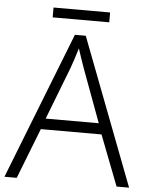

<svg xmlns="http://www.w3.org/2000/svg" viewBox="-57 -887 722 933"><g transform="rotate(5 304.0 -420.0)"><path d="M442 -840H166V-792H442ZM547 0H608L334 -717H281L0 0H60L156 -246H452ZM339 -556 434 -299H175L274 -555C283 -580 296 -618 306 -653C316 -622 332 -575 339 -556Z"/></g></svg>

Font: Noto Sans Devanagari UI Light
Style: Regular
Weight: 300
Designer: Jelle Bosma - Monotype Design Team
Foundry: Monotype Imaging Inc.
Version: Version 2.004